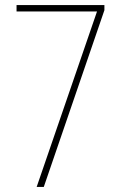

<svg xmlns="http://www.w3.org/2000/svg" viewBox="-20 -734 482 754"><path d="M124 0H152L390 -694V-714H45V-689H361Z"/></svg>

Font: Noto Sans Arabic UI Cn Th
Style: Regular
Weight: 100
Width: 3
Designer: Monotype Design Team, Nadine Chahine and Nizar Qandah
Foundry: Monotype Imaging Inc.
Version: Version 2.010